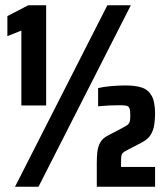

<svg xmlns="http://www.w3.org/2000/svg" viewBox="-20 -708 633 728"><path d="M61 -308V-592L8 -571V-647L87 -688H155V-308ZM37 0 387 -688H476L126 0ZM347 0V-90Q347 -111 349 -131Q351 -151 360 -167.5Q369 -184 389 -194L448 -225Q462 -232 467 -238Q472 -244 473 -251.5Q474 -259 474 -272Q474 -289 471 -297Q468 -305 460 -307Q452 -309 434 -309Q413 -309 392.5 -308Q372 -307 352 -305V-374Q372 -379 401 -381.5Q430 -384 457 -384Q493 -384 517.5 -376Q542 -368 555 -345Q568 -322 568 -277Q568 -257 565 -236Q562 -215 552 -198Q542 -181 520 -169L457 -136Q449 -132 445 -127.5Q441 -123 440 -115Q439 -107 439 -91V-75H568V0Z"/></svg>

Font: Saira Condensed ExtraBold
Style: Regular
Weight: 800
Width: 3
Designer: Hector Gatti with collaboration of the Omnibus-Type team
Foundry: Omnibus-Type
Version: Version 1.101